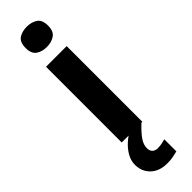

<svg xmlns="http://www.w3.org/2000/svg" viewBox="-337 -750 979 979"><g transform="rotate(-45 152.5 -260.0)"><path d="M227 -546V0H78V-546ZM153 -760Q186 -760 210 -744.5Q234 -729 234 -686.8Q234 -646 210 -630Q186 -614 153 -614Q118.7 -614 95.4 -630Q72 -646 72 -686.8Q72 -729 95.4 -744.5Q118.7 -760 153 -760ZM148 111Q148 131 159 141Q170 151 187 151Q203 151 218 148Q233 145 243 142V229Q227 233 209 236.5Q191 240 167 240Q111 240 78 208.5Q45 177 45 128Q45 99 60 72Q75 45 99.5 22.5Q124 0 155 -17L220 0Q186 32 167 58.5Q148 85 148 111Z"/></g></svg>

Font: Noto Sans Balinese
Style: Regular
Weight: 400
Designer: Aditya Bayu, David Williams
Foundry: David Williams
Version: Version 2.003